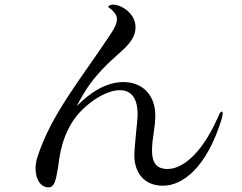

<svg xmlns="http://www.w3.org/2000/svg" viewBox="-20 -804 1040 826"><path d="M934 -324C927 -324 922 -309 916 -296C841 -129 757 -77 701 -77C654 -77 634 -103 634 -155C634 -213 648 -248 648 -308C648 -395 593 -451 511 -451C436 -451 366 -405 310 -347C319 -366 329 -382 338 -398C376 -462 420 -510 483 -566C516 -596 563 -632 563 -687C563 -748 500 -784 467 -784C456 -784 446 -780 446 -775C446 -769 456 -771 473 -748C480 -740 483 -731 483 -722C483 -699 467 -674 455 -656C328 -464 198 -310 140 -125C135 -110 133 -93 133 -78C133 -34 154 2 189 2C213 2 220 -25 229 -79C235 -117 242 -237 328 -326C383 -382 447 -416 496 -416C557 -416 572 -363 572 -311C572 -282 558 -178 558 -134C558 -73 591 -5 681 -5C765 -5 868 -81 933 -290C936 -298 938 -308 938 -316C938 -318 938 -324 934 -324Z"/></svg>

Font: Shippori Mincho OTF Medium
Style: Regular
Weight: 500
Designer: FONTDASU
Foundry: FONTDASU / Google Inc. / but / Adobe
Version: Version 3.300;hotconv 1.0.109;makeotfexe 2.5.65596